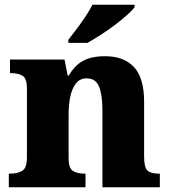

<svg xmlns="http://www.w3.org/2000/svg" viewBox="-20 -786 716 806"><path d="M17 0V-57H20Q54 -57 73.5 -69Q93 -81 93 -125V-415Q93 -456 75.5 -467.5Q58 -479 25 -479H22V-536H251L264 -469H269Q293 -511 328.5 -530.5Q364 -550 421 -550Q500 -550 542.5 -504.5Q585 -459 585 -358V-128Q585 -82 599.5 -69.5Q614 -57 647 -57H651V0H410V-322Q410 -387 396 -422Q382 -457 344 -457Q315 -457 298.5 -435.5Q282 -414 275 -379.5Q268 -345 268 -305V-122Q268 -81 285.5 -69Q303 -57 336 -57H339V0ZM267 -619Q282 -638 301.5 -664Q321 -690 339 -717Q357 -744 368 -766H545V-756Q536 -743 513.5 -723Q491 -703 462 -681Q433 -659 402.5 -639.5Q372 -620 347 -606H267Z"/></svg>

Font: Noto Serif Tamil ExtraBold
Style: Regular
Weight: 800
Designer: Indian Type Foundry, Tom Grace, and the Monotype Design Team
Foundry: Monotype Imaging Inc.
Version: Version 2.004; ttfautohint (v1.8.4.7-5d5b)